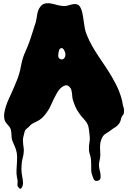

<svg xmlns="http://www.w3.org/2000/svg" viewBox="-20 -732 777 1164"><path d="M108 -336Q116 -380 133.5 -418Q151 -456 165 -498L181 -548L197 -598Q200 -610 202 -622.5Q204 -635 206 -647Q208 -659 212.5 -670.5Q217 -682 225 -692Q238 -708 254.5 -711Q271 -714 288 -711Q305 -708 323.5 -702.5Q342 -697 360 -696Q378 -694 395 -699.5Q412 -705 426.5 -707Q441 -709 453 -703Q465 -697 474 -672Q480 -653 483 -634Q486 -615 488.5 -596.5Q491 -578 494.5 -559Q498 -540 506 -521Q520 -486 538.5 -453.5Q557 -421 578 -389.5Q599 -358 620 -327Q641 -296 660 -263Q672 -242 683 -220.5Q694 -199 703 -176Q708 -162 712.5 -149Q717 -136 720 -122Q722 -115 722.5 -108.5Q723 -102 725 -95Q726 -90 728 -84.5Q730 -79 731 -74Q733 -60 731 -46Q729 -39 726 -35.5Q723 -32 719 -26Q714 -17 712.5 -7Q711 3 705 13Q700 21 693 28Q686 35 678 40Q664 48 652 57.5Q640 67 626 75Q612 83 605 92.5Q598 102 593 117Q588 131 587 146.5Q586 162 587 177.5Q588 193 588 208.5Q588 224 584 239Q579 258 580 273.5Q581 289 586 306Q589 317 590 334Q591 351 583 359Q578 363 569.5 364.5Q561 366 556 363Q550 360 546 349.5Q542 339 540 333Q533 316 533 300V266Q533 250 531.5 235Q530 220 525 205Q519 188 519 169.5Q519 151 522 133Q526 114 524 96Q522 78 520 59Q518 48 516.5 38.5Q515 29 510 20Q505 9 496.5 -1Q488 -11 480 -20Q471 -29 461 -44Q447 -63 438 -83Q429 -103 422 -126Q419 -135 418.5 -145Q418 -155 416.5 -165.5Q415 -176 413 -185Q411 -194 405 -201Q390 -220 373 -213.5Q356 -207 342 -192Q331 -179 322 -162.5Q313 -146 304.5 -128.5Q296 -111 288.5 -94Q281 -77 272 -63Q261 -46 248 -30.5Q235 -15 218 -4Q210 1 201.5 5Q193 9 185 13Q172 18 162.5 29Q153 40 142 48Q131 56 128.5 69.5Q126 83 122 96Q119 107 119 118.5Q119 130 120.5 142Q122 154 123.5 165.5Q125 177 124 188Q123 206 118.5 222Q114 238 112 255Q110 275 110 295Q110 315 114 334Q116 347 118.5 362.5Q121 378 118 392Q117 395 114 402Q111 409 107 411Q101 414 95 407.5Q89 401 87 396Q85 391 86 383.5Q87 376 87 370Q87 364 86 357.5Q85 351 83 344Q79 322 80 300.5Q81 279 82.5 257.5Q84 236 83.5 214.5Q83 193 76 172Q72 161 67.5 150.5Q63 140 58 129Q50 111 50 91.5Q50 72 45 52Q42 43 36.5 36Q31 29 25 22.5Q19 16 14 8.5Q9 1 7 -9Q3 -28 6.5 -49Q10 -70 17 -91Q24 -112 33 -131.5Q42 -151 50 -169Q69 -211 84.5 -250.5Q100 -290 108 -336ZM333 -394Q333 -379 346.5 -373.5Q360 -368 370 -380Q375 -386 376 -393.5Q377 -401 376 -409Q375 -414 372.5 -420.5Q370 -427 366 -432.5Q362 -438 356.5 -440Q351 -442 344 -437Q341 -435 339 -429.5Q337 -424 335.5 -417Q334 -410 333.5 -403.5Q333 -397 333 -394Z"/></svg>

Font: Double Feature
Style: Regular
Weight: 400
Designer: David Shetterly
Foundry: David Shetterly
Version: Version 2.100 1997 initial release